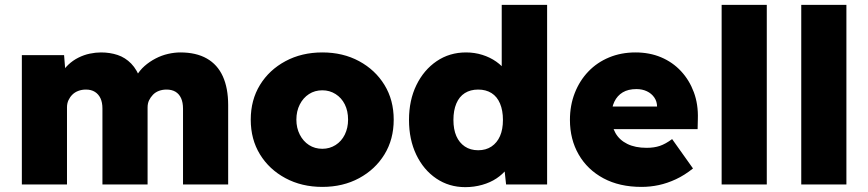

<svg xmlns="http://www.w3.org/2000/svg" viewBox="-20 -760 3578 791"><path d="M70 0V-533H244L251 -445L228 -449Q242 -475 261 -493Q280 -511 303 -522.5Q326 -534 350 -539Q374 -544 396 -544Q433 -544 464.5 -533.5Q496 -523 520.5 -498Q545 -473 561 -428L532 -430L540 -444Q555 -470 575.5 -488Q596 -506 621 -519Q646 -532 672.5 -538Q699 -544 723 -544Q788 -544 832 -519Q876 -494 898 -445.5Q920 -397 920 -327V0H734V-312Q734 -338 726 -355.5Q718 -373 703 -382Q688 -391 666 -391Q649 -391 634.5 -385.5Q620 -380 610 -369.5Q600 -359 594 -346.5Q588 -334 588 -317V0H402V-313Q402 -338 394 -355Q386 -372 371 -381.5Q356 -391 334 -391Q317 -391 302.5 -385.5Q288 -380 278 -370Q268 -360 262 -347Q256 -334 256 -318V0Z M1013 -267Q1013 -348 1051 -410Q1089 -472 1156 -508Q1223 -544 1308 -544Q1393 -544 1459.5 -508Q1526 -472 1564 -410Q1602 -348 1602 -267Q1602 -186 1564 -124Q1526 -62 1459.5 -26Q1393 10 1308 10Q1223 10 1156 -26Q1089 -62 1051 -124Q1013 -186 1013 -267ZM1414 -267Q1414 -303 1400.5 -330Q1387 -357 1362.5 -372.5Q1338 -388 1308 -388Q1277 -388 1253 -372.5Q1229 -357 1215 -329.5Q1201 -302 1201 -267Q1201 -233 1215 -205.5Q1229 -178 1253 -162.5Q1277 -147 1308 -147Q1338 -147 1362.5 -162.5Q1387 -178 1400.5 -205.5Q1414 -233 1414 -267Z M1665 -266Q1665 -347 1695.5 -409.5Q1726 -472 1779 -508Q1832 -544 1900 -544Q1935 -544 1967 -534Q1999 -524 2024.5 -506Q2050 -488 2067.5 -464Q2085 -440 2090 -413L2047 -401V-740H2234V0H2065L2052 -119L2089 -112Q2085 -86 2068 -64Q2051 -42 2025.5 -25Q2000 -8 1966.5 1.5Q1933 11 1897 11Q1830 11 1777.5 -24.5Q1725 -60 1695 -122.5Q1665 -185 1665 -266ZM2052 -266Q2052 -305 2040 -333.5Q2028 -362 2005 -376.5Q1982 -391 1950 -391Q1918 -391 1895 -376.5Q1872 -362 1860 -333.5Q1848 -305 1848 -266Q1848 -227 1860 -199.5Q1872 -172 1895 -156.5Q1918 -141 1950 -141Q1982 -141 2005 -156.5Q2028 -172 2040 -199.5Q2052 -227 2052 -266Z M2328 -266Q2328 -326 2348 -377Q2368 -428 2404 -465.5Q2440 -503 2489.5 -523.5Q2539 -544 2598 -544Q2656 -544 2703.5 -524Q2751 -504 2785.5 -467Q2820 -430 2838.5 -380Q2857 -330 2855 -270L2854 -228H2434L2411 -321H2705L2687 -301V-320Q2687 -342 2675.5 -358.5Q2664 -375 2645 -384Q2626 -393 2602 -393Q2568 -393 2545.5 -379.5Q2523 -366 2511 -341Q2499 -316 2499 -281Q2499 -241 2515.5 -212Q2532 -183 2564.5 -167Q2597 -151 2644 -151Q2675 -151 2698.5 -159Q2722 -167 2749 -187L2835 -66Q2800 -38 2764.5 -21.5Q2729 -5 2694 2.5Q2659 10 2623 10Q2532 10 2466 -25.5Q2400 -61 2364 -123.5Q2328 -186 2328 -266Z M2953 0V-740H3139V0Z M3281 0V-740H3467V0Z"/></svg>

Font: Mach ExtraBold
Style: Regular
Weight: 800
Version: Version 1.002